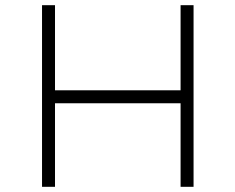

<svg xmlns="http://www.w3.org/2000/svg" viewBox="-20 -720 907 740"><path d="M676 0V-700H726V0ZM142 0V-700H192V0ZM171 -322V-372H694V-322Z"/></svg>

Font: Lexend Exa ExtraLight
Style: Regular
Weight: 250
Designer: Bonnie Shaver-Troup, Thomas Jockin
Foundry: Lexend
Version: Version 1.007